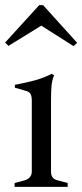

<svg xmlns="http://www.w3.org/2000/svg" viewBox="-23 -729 321 749"><path d="M34 -15 75 -26Q101 -35 101 -60V-336Q101 -355 95.5 -363.5Q90 -372 76 -375L35 -387V-398Q82 -407 114.5 -416Q147 -425 179 -441L188 -435Q180 -416 178 -394Q176 -372 176 -334V-59Q176 -32 200 -26L241 -15V0H34ZM278 -562 264 -549 138 -629 10 -550 -3 -563 130 -709H145Z"/></svg>

Font: Ibarra Real Nova
Style: Regular
Weight: 400
Designer: Jose Maria Ribagorda & Octavio Pardo
Foundry: Jose Maria Ribagorda
Version: Version 1.014